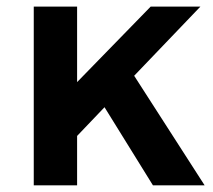

<svg xmlns="http://www.w3.org/2000/svg" viewBox="-20 -555 639 575"><path d="M438 0 293 -233.9 210.9 -147.9V0H81.1V-535.2H210.9V-309.1L431.2 -535.2H580.1L381.8 -328.1L592.8 0Z"/></svg>

Font: Montserrat-Arabic Medium
Style: Regular
Weight: 500
Designer: Mohamed Gaber
Foundry: Kief Type Foundry
Version: Version 5.008;PS 005.008;hotconv 1.0.88;makeotf.lib2.5.64775